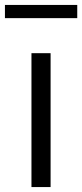

<svg xmlns="http://www.w3.org/2000/svg" viewBox="-58 -758 333 778"><path d="M69.5 0V-542.5H147V0ZM-38 -684.5V-738H255V-684.5Z"/></svg>

Font: Encode Sans SemiCondensed SemiCondensed
Style: Regular
Weight: 400
Width: 4
Designer: Multiple Designers
Foundry: Impallari Type
Version: Version 3.000; ttfautohint (v1.8.3) -l 8 -r 50 -G 200 -x 14 